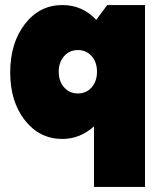

<svg xmlns="http://www.w3.org/2000/svg" viewBox="-20 -532 628 752"><path d="M224.1 12.2Q134.8 12.2 77.4 -61Q20 -134.3 20 -248Q20 -363.3 77.4 -437.7Q134.8 -512.2 224.1 -512.2Q303.2 -512.2 356.9 -454.1L399.9 -512.2H547.9V200.2H348.1V-37.1Q293.5 12.2 224.1 12.2ZM285.2 -166Q317.9 -166 338.9 -189.7Q359.9 -213.4 359.9 -251Q359.9 -288.6 338.9 -312.3Q317.9 -335.9 285.2 -335.9Q252 -335.9 231 -312Q210 -288.1 210 -251Q210 -213.9 231 -189.9Q252 -166 285.2 -166Z"/></svg>

Font: Apfel Grotezk Satt
Style: Regular
Weight: 900
Designer: Luigi Gorlero
Foundry: © 2023, Luigi Gorlero & Collletttivo
Version: Version 2.000;Glyphs 3.2 (3217)